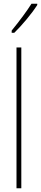

<svg xmlns="http://www.w3.org/2000/svg" viewBox="-20 -1016 221 1036"><path d="M69 0V-760H95V0ZM181 -989Q158 -953 122.5 -910.5Q87 -868 57 -839H43V-851Q112 -936 150 -996H181Z"/></svg>

Font: Noto Sans Display Thin Cond
Style: Regular
Weight: 250
Width: 3
Designer: Monotype Design team
Foundry: Monotype Imaging Inc.
Version: Version 1.000